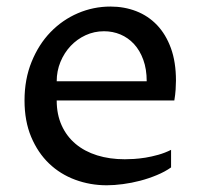

<svg xmlns="http://www.w3.org/2000/svg" viewBox="-20 -547 607 577"><path d="M494.1 -43.9Q475.6 -30.8 451.4 -20.8Q427.2 -10.7 401.4 -3.9Q375.5 2.9 349.4 6.3Q323.2 9.8 300.8 9.8Q251 9.8 206.1 -6.8Q161.1 -23.4 127.4 -55.7Q93.8 -87.9 73.7 -135.5Q53.7 -183.1 53.7 -245.1Q53.7 -309.1 75 -361.3Q96.2 -413.6 131.8 -450.4Q167.5 -487.3 214.1 -507.3Q260.7 -527.3 312 -527.3Q353.5 -527.3 389.4 -513.4Q425.3 -499.5 451.9 -471.7Q478.5 -443.8 493.7 -402.1Q508.8 -360.4 508.8 -304.7Q508.8 -293.5 507.8 -277.8Q506.8 -262.2 503.9 -245.1H150.4Q150.4 -203.1 165.3 -170.2Q180.2 -137.2 207.3 -114.5Q234.4 -91.8 272 -80.1Q309.6 -68.4 355 -68.4Q366.2 -68.4 382.3 -69.3Q398.4 -70.3 417 -73.2Q435.5 -76.2 455.6 -81.8Q475.6 -87.4 494.1 -96.7ZM420.9 -302.7Q420.9 -339.4 410.6 -367.4Q400.4 -395.5 382.8 -414.6Q365.2 -433.6 342 -443.4Q318.8 -453.1 292.5 -453.1Q263.2 -453.1 237.3 -441.2Q211.4 -429.2 192.1 -408.7Q172.9 -388.2 161.6 -360.8Q150.4 -333.5 150.4 -302.7Z"/></svg>

Font: Proza Libre
Style: Regular
Weight: 400
Designer: Jasper de Waard
Foundry: Jasper de Waard
Version: Version 1.000; ttfautohint (v1.4.1.8-43bc)